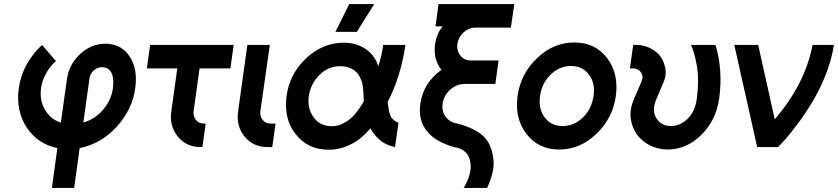

<svg xmlns="http://www.w3.org/2000/svg" viewBox="-20 -720 4103 940"><path d="M495 -506Q428 -506 373 -456Q319 -406 308 -335L278 -120Q228 -135 200 -183Q173 -229 181 -289Q186 -326 205 -359Q214 -377 226.5 -392.5Q239 -408 254 -421L186 -500Q162 -478 143 -453.5Q124 -429 109 -402Q80 -347 72 -288Q57 -179 110 -97Q164 -15 261 5L234 200H343L370 5Q474 -16 549 -97Q587 -138 611 -186Q635 -234 642 -288Q649 -337 641.5 -376Q634 -415 613 -446Q572 -506 495 -506ZM479 -391Q512 -391 526 -363Q539 -335 533 -289Q525 -230 484 -182Q444 -136 388 -120L418 -335Q420 -358 439 -375Q457 -391 479 -391Z M715 -500 699 -385H848L819 -177Q808 -104 850 -52Q892 0 962 0H971L987 -115H978Q953 -115 939 -133Q925 -151 928 -177L957 -385H1108L1124 -500Z M1191 -500 1146 -177Q1135 -104 1177 -52Q1219 0 1289 0H1313L1329 -115H1305Q1280 -115 1266 -133Q1251 -152 1255 -177L1301 -500Z M1663 -511Q1561 -511 1479 -435Q1398 -359 1383 -250Q1376 -195 1386.5 -148.5Q1397 -102 1427 -64Q1486 13 1589 13Q1646 13 1697 -13Q1724 -26 1748 -46Q1772 -66 1794 -92Q1801 -78 1810 -66Q1819 -54 1830 -44Q1846 -27 1866.5 -16.5Q1887 -6 1914 0L1931 -119Q1920 -123 1911 -129.5Q1902 -136 1896 -145Q1891 -154 1887 -166.5Q1883 -179 1882 -194Q1881 -198 1880 -205Q1879 -212 1878 -221Q1909 -280 1931 -350Q1953 -420 1965 -500H1856Q1852 -471 1846 -445Q1840 -419 1832 -396Q1830 -401 1828 -406.5Q1826 -412 1824 -417Q1804 -460 1761 -486Q1718 -511 1663 -511ZM1646 -396Q1683 -396 1711 -378Q1737 -361 1750 -324Q1755 -312 1757.5 -287Q1760 -262 1761 -224Q1750 -205 1740 -190.5Q1730 -176 1721 -165Q1696 -134 1664 -118Q1650 -110 1635.5 -106Q1621 -102 1605 -102Q1547 -102 1516 -145Q1483 -190 1492 -250Q1501 -311 1545 -354Q1587 -396 1646 -396ZM1622 -564H1727L1812 -700H1690Z M2127 -700 2112 -591H2147Q2132 -573 2123 -551.5Q2114 -530 2110 -505Q2105 -467 2113 -434Q2118 -418 2124.5 -404Q2131 -390 2141 -378Q2098 -347 2072 -307Q2046 -265 2038 -213Q2026 -129 2072 -76Q2094 -49 2127 -30.5Q2160 -12 2203 0Q2241 6 2261 27Q2281 47 2284 85Q2286 111 2277.5 139.5Q2269 168 2250 200H2365Q2384 158 2392 122Q2400 86 2395 55Q2387 -12 2350 -50Q2308 -92 2219 -115Q2182 -121 2162 -148Q2142 -174 2147 -213Q2153 -253 2184 -281Q2216 -309 2256 -309H2405L2421 -424H2284Q2253 -424 2234 -448Q2225 -459 2221 -473.5Q2217 -488 2219 -505Q2225 -539 2250 -562Q2276 -585 2307 -585H2481L2498 -700Z M2792 -512Q2690 -512 2610 -436Q2529 -359 2514 -250Q2499 -141 2557 -65Q2616 12 2718 12Q2820 12 2900 -65Q2980 -141 2995 -250Q3010 -360 2952 -436Q2894 -512 2792 -512ZM2775 -397Q2832 -397 2864 -354Q2895 -312 2886 -250Q2881 -219 2869 -193.5Q2857 -168 2835 -146Q2791 -103 2734 -103Q2678 -103 2646 -146Q2615 -189 2624 -250Q2628 -281 2641 -307Q2654 -333 2675 -354Q2719 -397 2775 -397Z M3080 -500 3064 -385H3081Q3104 -385 3118 -366Q3132 -346 3120 -319L3085 -238Q3062 -186 3068 -139Q3071 -117 3079 -97.5Q3087 -78 3099 -60Q3112 -44 3128 -30.5Q3144 -17 3164 -7Q3184 2 3205 7Q3226 12 3249 12Q3340 12 3413 -59Q3486 -131 3501 -238Q3520 -377 3483 -500H3363Q3372 -480 3378 -459Q3384 -438 3388 -416Q3397 -378 3397.5 -332.5Q3398 -287 3391 -234Q3383 -175 3347 -139Q3310 -103 3265 -103Q3219 -103 3195 -139Q3169 -177 3193 -234L3229 -319Q3238 -341 3239 -360.5Q3240 -380 3234 -399Q3227 -426 3211.5 -446Q3196 -466 3171 -480Q3154 -490 3135.5 -495Q3117 -500 3097 -500Z M3575 -500 3687 0H3789Q3808 -19 3826.5 -40Q3845 -61 3863 -85Q4029 -294 4063 -500H3958Q3940 -404 3893.5 -313Q3847 -222 3773 -136L3692 -500Z"/></svg>

Font: Unageo
Style: SemiBold-Italic
Weight: 600
Designer: Richard Sepsi
Foundry: Richard Sepsi
Version: Version 2.000